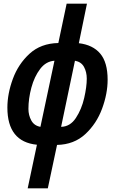

<svg xmlns="http://www.w3.org/2000/svg" viewBox="-20 -780 623 1040"><path d="M239 240 289 5Q381 3 442 -53.5Q503 -110 533 -191.5Q563 -273 563 -348Q563 -442 523 -489.5Q483 -537 407 -546L451 -760H341L296 -547Q201 -545 140 -489Q79 -433 49.5 -352.5Q20 -272 20 -197Q20 -12 180 4L130 240ZM386 -451Q420 -445 435 -417.5Q450 -390 450 -354Q450 -310 436 -249Q422 -188 391 -141Q360 -94 311 -93ZM134 -190Q134 -246 150 -305.5Q166 -365 197.5 -406.5Q229 -448 275 -451L199 -93Q165 -99 149.5 -127.5Q134 -156 134 -190Z"/></svg>

Font: Noto Sans Display Condensed
Style: Bold Italic
Weight: 700
Width: 3
Designer: Monotype Design team
Foundry: Monotype Imaging Inc.
Version: 1.000